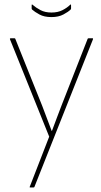

<svg xmlns="http://www.w3.org/2000/svg" viewBox="-20 -823 444 843"><path d="M113 0Q112 0 110.5 -0.5Q109 -1 111 -4L196 -223L24 -650Q23 -653 24 -654Q25 -655 27 -655H43Q46 -655 47 -653L165 -359Q175 -331 186 -303.5Q197 -276 207 -248H208Q219 -277 229.5 -305.5Q240 -334 251 -362L365 -653Q366 -655 370 -655H385Q388 -655 388.5 -654Q389 -653 388 -650L131 -2Q130 0 127 0ZM206 -748Q174 -748 153 -759.5Q132 -771 121 -781Q119 -783 119 -786V-799Q119 -806 123 -802Q138 -789 158 -778.5Q178 -768 206 -768Q234 -768 254.5 -778.5Q275 -789 288 -802Q292 -806 292 -799V-786Q292 -783 290 -781Q280 -771 258.5 -759.5Q237 -748 206 -748Z"/></svg>

Font: Sofia Sans Condensed Thin
Style: Regular
Weight: 250
Version: Version 4.100